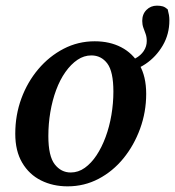

<svg xmlns="http://www.w3.org/2000/svg" viewBox="-20 -645 619 679"><path d="M219 14Q167 14 125 -7Q83 -28 58.5 -69.5Q34 -111 34 -172Q34 -238 55.5 -296.5Q77 -355 115.5 -400.5Q154 -446 205 -472.5Q256 -499 315 -499Q368 -499 408.5 -478Q449 -457 473 -416Q497 -375 497 -313Q497 -249 475.5 -190Q454 -131 416.5 -85Q379 -39 328.5 -12.5Q278 14 219 14ZM230 -35Q257 -35 280 -51.5Q303 -68 321.5 -96Q340 -124 353.5 -160.5Q367 -197 374 -238.5Q381 -280 381 -321Q381 -392 359.5 -420.5Q338 -449 303 -449Q277 -449 254 -433.5Q231 -418 211.5 -390.5Q192 -363 178.5 -326.5Q165 -290 158 -248.5Q151 -207 151 -164Q151 -93 173.5 -64Q196 -35 230 -35ZM417 -391V-425Q441 -429 459.5 -439Q478 -449 488.5 -465Q499 -481 499 -500Q499 -514 495 -525Q491 -536 487 -547Q483 -558 483 -571Q483 -595 498 -610Q513 -625 535 -625Q547 -625 555.5 -622.5Q564 -620 573 -612Q576 -601 577.5 -592Q579 -583 579 -573Q579 -524 555.5 -484Q532 -444 495 -419Q458 -394 417 -391Z"/></svg>

Font: Source Serif 4 18pt SemiBold
Style: Italic
Weight: 600
Italic angle: -12°
Designer: Frank Grießhammer
Foundry: Adobe Systems Incorporated
Version: Version 4.004;hotconv 1.0.116;makeotfexe 2.5.65601